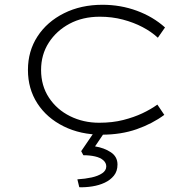

<svg xmlns="http://www.w3.org/2000/svg" viewBox="-20 -554 806 804"><path d="M406 10Q317 10 246.5 -25Q176 -60 136.5 -121Q97 -182 97 -261Q97 -340 137 -401.5Q177 -463 248 -498.5Q319 -534 409 -534Q485 -534 553 -509Q621 -484 671 -439L641 -396Q614 -421 577 -440.5Q540 -460 494.5 -472Q449 -484 398 -484Q326 -484 271 -454.5Q216 -425 184 -375Q152 -325 152 -261Q152 -195 185 -145Q218 -95 273.5 -67.5Q329 -40 395 -40Q451 -40 496 -51.5Q541 -63 576 -79.5Q611 -96 639 -116L668 -73Q618 -36 552.5 -13Q487 10 406 10ZM312 230 304 197Q337 195 364 189Q391 183 408 171.5Q425 160 425 143Q425 128 412.5 117Q400 106 378 101Q356 96 329 96L320 79L378 -6H422L378 59Q416 65 444 83.5Q472 102 472 135Q472 163 457 181.5Q442 200 418.5 211Q395 222 366.5 226.5Q338 231 312 230Z"/></svg>

Font: Lexend Peta ExtraLight
Style: Regular
Weight: 250
Version: Version 1.007